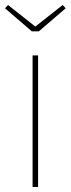

<svg xmlns="http://www.w3.org/2000/svg" viewBox="-60 -746 282 766"><path d="M70 0V-525H92V0ZM67 -621 -40 -713 -28 -726 81 -640 190 -726 202 -713 95 -621Z"/></svg>

Font: Mach Thin
Style: Regular
Weight: 250
Version: Version 1.002